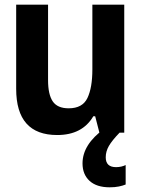

<svg xmlns="http://www.w3.org/2000/svg" viewBox="-20 -566 603 819"><path d="M224 10Q49 10 49 -187V-546H185V-224Q185 -163 205 -133.5Q225 -104 273 -104Q332 -104 353 -148Q374 -192 374 -270V-546H510V0H404L386 -70H378Q331 10 224 10ZM448 233Q392 233 362 205.5Q332 178 332 131Q332 50 425 -17L490 0Q458 33 444.5 56.5Q431 80 431 105Q431 147 475 147Q487 147 497.5 144.5Q508 142 516 138V221Q504 226 487 229.5Q470 233 448 233Z"/></svg>

Font: Noto Sans Mono SemiCondensed
Style: Bold
Weight: 700
Width: 4
Designer: Monotype Design Team
Foundry: Monotype Imaging Inc.
Version: Version 2.014